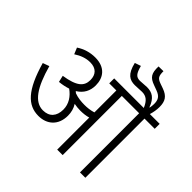

<svg xmlns="http://www.w3.org/2000/svg" viewBox="-215 -1107 1317 1317"><g transform="rotate(45 443.5 -448.0)"><path d="M403 -217C403 -250 395 -280 378 -307C398 -303 419 -301 438 -301C464 -301 491 -304 515 -311V0H568V-574H736V0H788V-574H887V-622H792C800 -648 805 -676 805 -703C805 -758 787 -789 731 -809L697 -821C657 -835 650 -849 650 -896L603 -895C601 -827 617 -802 674 -782L709 -769C753 -753 764 -730 764 -691C764 -679 762 -666 760 -653H757C733 -719 698 -739 647 -739C628 -739 602 -735 583 -735C546 -735 531 -752 515 -812L471 -797C492 -708 529 -689 579 -689C604 -689 627 -692 647 -692C687 -692 712 -672 733 -622H446V-574H515V-361C486 -352 457 -349 430 -349C401 -349 365 -352 333 -364C329 -368 325 -371 321 -374C369 -403 391 -446 391 -499C391 -573 349 -632 253 -632C203 -632 157 -618 116 -591L135 -545C173 -570 211 -584 252 -584C310 -584 339 -551 339 -499C339 -438 301 -403 184 -385L195 -337C226 -340 253 -346 277 -354C321 -323 351 -279 351 -224C351 -159 316 -121 255 -121C173 -121 117 -205 72 -367L25 -350C84 -144 157 -72 260 -72C343 -72 403 -124 403 -217Z"/></g></svg>

Font: Noto Sans Devanagari SemiCondensed Light
Style: Regular
Weight: 300
Width: 4
Designer: Jelle Bosma - Monotype Design Team
Foundry: Monotype Imaging Inc.
Version: Version 2.004